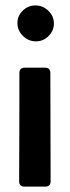

<svg xmlns="http://www.w3.org/2000/svg" viewBox="-20 -695 260 715"><path d="M44.9 -609.4Q44.9 -636.2 64.9 -655.5Q85 -674.8 111.8 -674.8Q139.2 -674.8 159.9 -655Q180.7 -635.3 180.7 -607.4Q180.7 -580.6 160.9 -560.8Q141.1 -541 113.8 -541Q85.9 -541 65.4 -561.3Q44.9 -581.5 44.9 -609.4ZM52.2 -314.9V-422.9Q52.2 -442.9 72.3 -442.9H147.5Q167.5 -442.9 167.5 -422.9Q167.5 -322.3 168 -221.4Q168.5 -120.6 168.5 -20Q168.5 0 148.4 0H71.3Q51.3 0 51.3 -20Q51.3 -93.8 51.8 -167.5Q52.2 -241.2 52.2 -314.9Z"/></svg>

Font: Belanosima
Style: Regular
Weight: 400
Designer: The DocRepair Project, Santiago Orozco
Foundry: Google
Version: Version 2.000